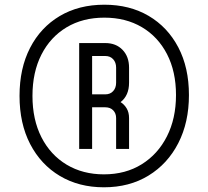

<svg xmlns="http://www.w3.org/2000/svg" viewBox="-20 -783 886 816"><path d="M421.5 13Q315.5 13 234.5 -35.2Q153.5 -83.5 108.2 -170.8Q63 -258 63 -375.5Q63 -492.5 107.8 -579.5Q152.5 -666.5 233.8 -714.8Q315 -763 423.5 -763Q531 -763 611.8 -715.5Q692.5 -668 737.8 -581.8Q783 -495.5 783 -379Q783 -263 737.8 -174.8Q692.5 -86.5 611.2 -36.8Q530 13 421.5 13ZM421.5 -42Q513.5 -42 582.2 -84.8Q651 -127.5 689.5 -203.5Q728 -279.5 728 -379Q728 -479 689.8 -553Q651.5 -627 583 -667.5Q514.5 -708 423.5 -708Q331.5 -708 262.8 -666.8Q194 -625.5 156 -550.8Q118 -476 118 -375.5Q118 -274.5 156.2 -199.5Q194.5 -124.5 263.2 -83.2Q332 -42 421.5 -42ZM316.5 -150V-600H427.5Q473 -600 500.8 -571.2Q528.5 -542.5 528.5 -495.5V-431.5Q528.5 -377 492.5 -349Q508 -339.5 518.2 -322.5Q528.5 -305.5 528.5 -281V-150H473.5V-281Q473.5 -301.5 461 -314.2Q448.5 -327 427.5 -327H371.5V-150ZM371.5 -382H427.5Q448.5 -382 461 -395.8Q473.5 -409.5 473.5 -431.5V-495.5Q473.5 -517.5 461 -531.2Q448.5 -545 427.5 -545H371.5Z"/></svg>

Font: Mohave Light
Style: Regular
Weight: 400
Version: Version 2.003